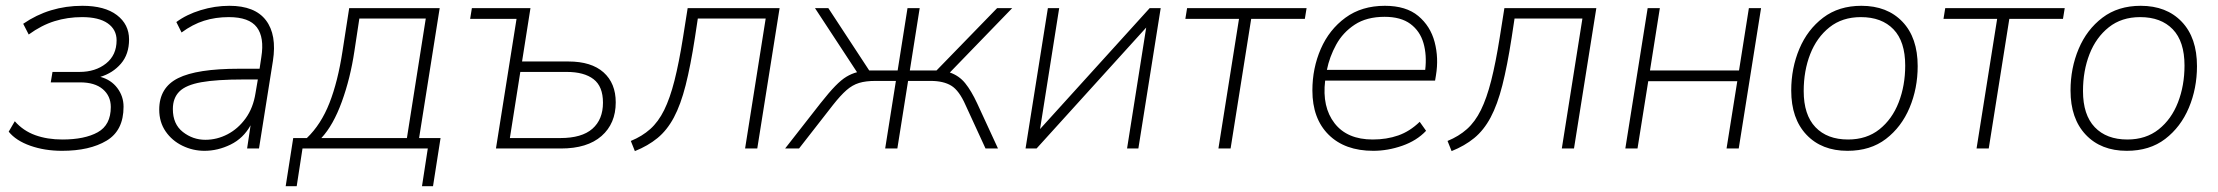

<svg xmlns="http://www.w3.org/2000/svg" viewBox="-20 -512 7649 662"><path d="M194 8Q134 8 84.5 -9.5Q35 -27 10 -58L31 -94Q60 -61 101.5 -46Q143 -31 195 -31Q272 -31 317 -56Q362 -81 362 -143Q362 -181 334.5 -204.5Q307 -228 256 -228H155L161 -264H254Q309 -264 345.5 -293Q382 -322 382 -373Q382 -410 351.5 -431.5Q321 -453 263 -453Q213 -453 168 -439Q123 -425 79 -393L60 -430Q150 -492 264 -492Q341 -492 383 -460Q425 -428 425 -376Q425 -325 397 -292.5Q369 -260 326 -247Q363 -237 384.5 -208.5Q406 -180 406 -144Q406 -62 347.5 -27Q289 8 194 8Z M685 8Q645 8 609 -9.5Q573 -27 551 -59Q529 -91 529 -134Q529 -210 594 -242.5Q659 -275 804 -275H875L881 -315Q892 -383 865.5 -418Q839 -453 769 -453Q723 -453 683.5 -440.5Q644 -428 606 -400L588 -436Q623 -462 672 -477Q721 -492 771 -492Q859 -492 897 -442Q935 -392 921 -302L873 0H832L844 -80Q819 -35 775 -13.5Q731 8 685 8ZM688 -30Q728 -30 764.5 -49Q801 -68 827 -104Q853 -140 861 -191L869 -238H820Q727 -238 674 -228.5Q621 -219 598.5 -196.5Q576 -174 576 -136Q576 -84 610.5 -57Q645 -30 688 -30Z M965 130 991 -36H1038Q1087 -83 1116 -157Q1145 -231 1161 -336L1184 -484H1496L1425 -36H1499L1473 130H1435L1455 0H1023L1003 130ZM1088 -36H1383L1448 -448H1219L1202 -336Q1188 -242 1158.5 -161Q1129 -80 1088 -36Z M1690 0 1761 -447H1601L1607 -484H1809L1780 -300H1940Q2019 -300 2061 -262.5Q2103 -225 2103 -159Q2103 -86 2054 -43Q2005 0 1914 0ZM1738 -36H1912Q1986 -36 2022.5 -68Q2059 -100 2059 -158Q2059 -214 2026.5 -239Q1994 -264 1934 -264H1774Z M2169 9 2155 -26Q2194 -42 2222 -67Q2250 -92 2270 -132.5Q2290 -173 2305.5 -234Q2321 -295 2335 -383L2351 -484H2668L2591 0H2549L2620 -448H2386L2376 -382Q2361 -285 2344 -218Q2327 -151 2303.5 -107Q2280 -63 2247 -36Q2214 -9 2169 9Z M2687 0 2809 -156Q2839 -194 2860 -215.5Q2881 -237 2898.5 -247.5Q2916 -258 2935 -263L2790 -484H2836L2977 -269H3075L3109 -484H3151L3117 -269H3209L3418 -484H3470L3255 -262Q3287 -251 3308 -225Q3329 -199 3349 -156L3421 0H3378L3309 -150Q3287 -200 3260 -216.5Q3233 -233 3189 -233H3111L3074 0H3032L3069 -233H2998Q2965 -233 2942 -226Q2919 -219 2898.5 -201Q2878 -183 2852 -150L2735 0Z M3516 0 3593 -484H3632L3566 -67L3944 -484H3982L3905 0H3866L3932 -417L3554 0Z M4181 0 4252 -447H4067L4073 -484H4485L4479 -447H4294L4223 0Z M4715 8Q4617 8 4561 -47.5Q4505 -103 4505 -200Q4505 -277 4534 -343.5Q4563 -410 4619 -451Q4675 -492 4755 -492Q4828 -492 4870 -457Q4912 -422 4926.5 -367Q4941 -312 4931 -252L4928 -234H4549Q4538 -143 4581.5 -87Q4625 -31 4713 -31Q4761 -31 4801 -45Q4841 -59 4875 -92L4897 -61Q4865 -27 4815 -9.5Q4765 8 4715 8ZM4754 -454Q4692 -454 4651 -427Q4610 -400 4587 -358Q4564 -316 4555 -271H4894Q4900 -322 4888 -363.5Q4876 -405 4843 -429.5Q4810 -454 4754 -454Z M4985 9 4971 -26Q5010 -42 5038 -67Q5066 -92 5086 -132.5Q5106 -173 5121.5 -234Q5137 -295 5151 -383L5167 -484H5484L5407 0H5365L5436 -448H5202L5192 -382Q5177 -285 5160 -218Q5143 -151 5119.5 -107Q5096 -63 5063 -36Q5030 -9 4985 9Z M5584 0 5661 -484H5703L5669 -269H5976L6010 -484H6052L5975 0H5933L5970 -232H5663L5626 0Z M6350 8Q6261 8 6208.5 -47.5Q6156 -103 6156 -200Q6156 -277 6184 -343.5Q6212 -410 6266 -451Q6320 -492 6398 -492Q6487 -492 6539.5 -437Q6592 -382 6592 -284Q6592 -207 6564 -140.5Q6536 -74 6482.5 -33Q6429 8 6350 8ZM6352 -31Q6416 -31 6460 -66Q6504 -101 6526.5 -159Q6549 -217 6549 -286Q6549 -369 6508.5 -411Q6468 -453 6396 -453Q6332 -453 6288 -418Q6244 -383 6221.5 -325.5Q6199 -268 6199 -198Q6199 -116 6239.5 -73.5Q6280 -31 6352 -31Z M6795 0 6866 -447H6681L6687 -484H7099L7093 -447H6908L6837 0Z M7313 8Q7224 8 7171.5 -47.5Q7119 -103 7119 -200Q7119 -277 7147 -343.5Q7175 -410 7229 -451Q7283 -492 7361 -492Q7450 -492 7502.5 -437Q7555 -382 7555 -284Q7555 -207 7527 -140.5Q7499 -74 7445.5 -33Q7392 8 7313 8ZM7315 -31Q7379 -31 7423 -66Q7467 -101 7489.5 -159Q7512 -217 7512 -286Q7512 -369 7471.5 -411Q7431 -453 7359 -453Q7295 -453 7251 -418Q7207 -383 7184.5 -325.5Q7162 -268 7162 -198Q7162 -116 7202.5 -73.5Q7243 -31 7315 -31Z"/></svg>

Font: Nunito Sans ExtraLight
Style: Italic
Weight: 200
Italic angle: -9°
Designer: Vernon Adams
Foundry: Vernon Adams
Version: Version 3.006; ttfautohint (v1.8.3)